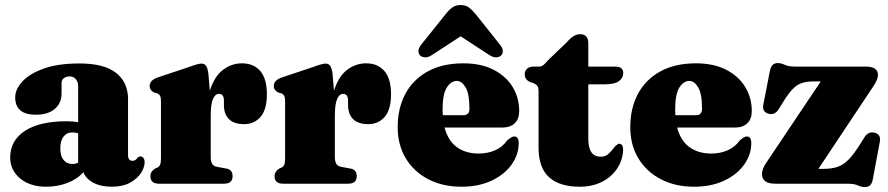

<svg xmlns="http://www.w3.org/2000/svg" viewBox="-20 -731 3534 764"><path d="M20.5 -104.5Q20.5 -171.5 78.8 -210Q137 -248.5 245.5 -248.5Q271.5 -248.5 291 -244.5V-386.5Q291 -405 281.8 -416Q272.5 -427 257 -427Q243.5 -427 234.2 -420Q225 -413 225 -401V-360Q225 -320.5 198 -297.5Q171 -274.5 122.5 -274.5Q40.5 -274.5 40.5 -344Q40.5 -375.5 68.8 -406.5Q97 -437.5 153.8 -458Q210.5 -478.5 296 -478.5Q395 -478.5 442.2 -440.8Q489.5 -403 489.5 -336.5V-112Q489.5 -103 494 -97Q498.5 -91 507.5 -91Q520 -91 527 -103.5Q532 -108.5 538.5 -108.5Q546.5 -108.5 551 -102Q555.5 -95.5 555.5 -86Q555.5 -65 540.8 -42.2Q526 -19.5 497 -3.8Q468 12 425 12Q381 12 351.2 -4Q321.5 -20 311.5 -46Q287.5 -18 248 -3Q208.5 12 164.5 12Q99.5 12 60 -21Q20.5 -54 20.5 -104.5ZM220 -140.5Q220 -110 233.2 -94.2Q246.5 -78.5 268 -78.5Q280 -78.5 291 -84V-200.5Q280.5 -204 267 -204Q245.5 -204 232.8 -187.5Q220 -171 220 -140.5Z M809 -439.5 815 -369.5Q832 -425.5 866.2 -452.2Q900.5 -479 943 -479Q989.5 -479 1015.8 -448.2Q1042 -417.5 1042 -356.5Q1042 -295 1016.8 -266Q991.5 -237 951.5 -237Q911 -237 891.2 -256.8Q871.5 -276.5 871 -311.5V-332Q870.5 -357.5 851 -357.5Q836.5 -357.5 827.5 -337Q818.5 -316.5 818.5 -271V-105.5Q818.5 -71.5 842 -67.5L879.5 -60.5Q905.5 -56.5 905.5 -30Q905.5 0 871 0H612.5Q578.5 0 578.5 -30Q578.5 -48.5 597.5 -60.5L608 -65Q614.5 -69 617.5 -76.8Q620.5 -84.5 620.5 -103.5V-327.5Q620.5 -343.5 616.8 -350Q613 -356.5 605 -360L594 -362.5Q575.5 -371.5 575.5 -389Q575.5 -410.5 605 -422L728 -463Q768 -478 781.5 -478Q793 -478 799.5 -469.5Q806 -461 809 -439.5Z M1303 -439.5 1309 -369.5Q1326 -425.5 1360.2 -452.2Q1394.5 -479 1437 -479Q1483.5 -479 1509.8 -448.2Q1536 -417.5 1536 -356.5Q1536 -295 1510.8 -266Q1485.5 -237 1445.5 -237Q1405 -237 1385.2 -256.8Q1365.5 -276.5 1365 -311.5V-332Q1364.5 -357.5 1345 -357.5Q1330.5 -357.5 1321.5 -337Q1312.5 -316.5 1312.5 -271V-105.5Q1312.5 -71.5 1336 -67.5L1373.5 -60.5Q1399.5 -56.5 1399.5 -30Q1399.5 0 1365 0H1106.5Q1072.5 0 1072.5 -30Q1072.5 -48.5 1091.5 -60.5L1102 -65Q1108.5 -69 1111.5 -76.8Q1114.5 -84.5 1114.5 -103.5V-327.5Q1114.5 -343.5 1110.8 -350Q1107 -356.5 1099 -360L1088 -362.5Q1069.5 -371.5 1069.5 -389Q1069.5 -410.5 1099 -422L1222 -463Q1262 -478 1275.5 -478Q1287 -478 1293.5 -469.5Q1300 -461 1303 -439.5Z M2046 -289Q2046 -258 2028.5 -240.8Q2011 -223.5 1979 -223.5H1749Q1763 -170.5 1798.2 -145.2Q1833.5 -120 1885 -120Q1920.5 -120 1950 -133Q1979.5 -146 1998 -172Q2016.5 -188.5 2026.5 -188Q2044 -187.5 2044 -162Q2044 -115.5 2015.5 -75.8Q1987 -36 1935.8 -12Q1884.5 12 1816.5 12Q1741.5 12 1684.2 -17.8Q1627 -47.5 1594.8 -100.8Q1562.5 -154 1562.5 -225Q1562.5 -300.5 1593 -357.5Q1623.5 -414.5 1682 -446.8Q1740.5 -479 1824 -479Q1894.5 -479 1944 -453.5Q1993.5 -428 2019.8 -385Q2046 -342 2046 -289ZM1741 -293Q1741 -282 1742 -272.5H1823Q1848 -272.5 1848 -298Q1848 -357.5 1832.8 -383.2Q1817.5 -409 1797.5 -409Q1774.5 -409 1757.8 -382.5Q1741 -356 1741 -293ZM1699.5 -512.5Q1685.5 -503 1673 -502.8Q1660.5 -502.5 1652 -510Q1645.5 -516 1645 -527.2Q1644.5 -538.5 1655 -552L1753.5 -675Q1767 -692 1780.2 -701.5Q1793.5 -711 1813 -711Q1832.5 -711 1845.5 -701.5Q1858.5 -692 1872.5 -675L1970.5 -552Q1981 -538.5 1980.8 -527.2Q1980.5 -516 1973.5 -510Q1965.5 -502.5 1953 -502.8Q1940.5 -503 1926.5 -512.5L1813 -586.5Z M2104.5 -399.5 2087.5 -405.5Q2068 -415 2068 -435.5Q2068 -449.5 2077.5 -457.8Q2087 -466 2101.5 -466H2126Q2133.5 -466 2140.8 -471Q2148 -476 2159 -489.5L2235.5 -563Q2263 -595 2288 -595Q2321 -595 2321 -558.5V-466H2428.5Q2460 -466 2460 -440Q2460 -421 2443 -408.2Q2426 -395.5 2387 -395.5H2321V-178.5Q2321 -107.5 2370 -107.5Q2389 -107.5 2400.5 -118Q2412 -128.5 2421.2 -141Q2430.5 -153.5 2442 -159Q2459.5 -160.5 2459.5 -134Q2457.5 -92.5 2435.2 -59.5Q2413 -26.5 2374.8 -7.2Q2336.5 12 2287 12Q2206.5 12 2164.8 -25.8Q2123 -63.5 2123 -143.5V-367.5Q2123 -382 2118.8 -388.2Q2114.5 -394.5 2104.5 -399.5Z M2971.5 -289Q2971.5 -258 2954 -240.8Q2936.5 -223.5 2904.5 -223.5H2674.5Q2688.5 -170.5 2723.8 -145.2Q2759 -120 2810.5 -120Q2846 -120 2875.5 -133Q2905 -146 2923.5 -172Q2942 -188.5 2952 -188Q2969.5 -187.5 2969.5 -162Q2969.5 -115.5 2941 -75.8Q2912.5 -36 2861.2 -12Q2810 12 2742 12Q2667 12 2609.8 -17.8Q2552.5 -47.5 2520.2 -100.8Q2488 -154 2488 -225Q2488 -300.5 2518.5 -357.5Q2549 -414.5 2607.5 -446.8Q2666 -479 2749.5 -479Q2820 -479 2869.5 -453.5Q2919 -428 2945.2 -385Q2971.5 -342 2971.5 -289ZM2666.5 -293Q2666.5 -282 2667.5 -272.5H2748.5Q2773.5 -272.5 2773.5 -298Q2773.5 -357.5 2758.2 -383.2Q2743 -409 2723 -409Q2700 -409 2683.2 -382.5Q2666.5 -356 2666.5 -293Z M3450.5 -380.5 3236.5 -59H3255.5Q3288.5 -59 3312 -66.8Q3335.5 -74.5 3356.2 -95.5Q3377 -116.5 3402 -156.5L3420 -185Q3435 -209 3460 -203Q3486.5 -196.5 3481 -167L3452.5 -15Q3447 13.5 3422 13.5Q3408 13.5 3393.8 6.8Q3379.5 0 3350.5 0H3066Q3037 0 3024.5 -10.2Q3012 -20.5 3012 -37.5Q3012 -59.5 3030.5 -85.5L3246 -407H3218.5Q3191.5 -407 3172.5 -401.2Q3153.5 -395.5 3136.8 -379.2Q3120 -363 3100.5 -332L3078 -295.5Q3062.5 -271.5 3038 -278.5Q3011.5 -286 3017.5 -315.5L3044 -451Q3050 -480 3075 -480Q3088.5 -480 3102.8 -473Q3117 -466 3146 -466H3425.5Q3473.5 -466 3473.5 -432.5Q3473.5 -413 3450.5 -380.5Z"/></svg>

Font: Fraunces 72pt Soft Black
Style: Regular
Weight: 900
Version: Version 1.000;[b76b70a41]